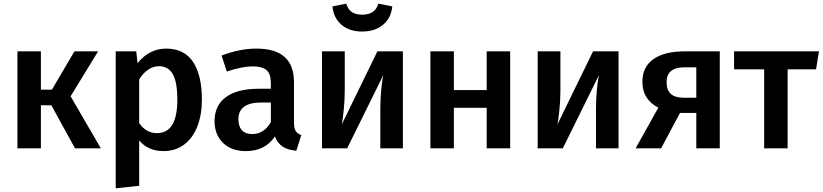

<svg xmlns="http://www.w3.org/2000/svg" viewBox="-20 -809 4486 1047"><path d="M365 -284 530 0H389L260 -235H203V0H75V-529H203V-320H263L386 -529H515Z M1081 -266Q1081 -184 1056.5 -120.5Q1032 -57 984.5 -21Q937 15 872 15Q788 15 739 -43V204L611 218V-529H723L730 -464Q761 -504 801 -524Q841 -544 885 -544Q985 -544 1033 -471Q1081 -398 1081 -266ZM947 -265Q947 -362 922 -405Q897 -448 847 -448Q815 -448 787 -428.5Q759 -409 739 -376V-138Q776 -83 836 -83Q947 -83 947 -265Z M1623 -72 1596 13Q1550 9 1522 -9Q1494 -27 1479 -65Q1426 15 1320 15Q1242 15 1196 -30Q1150 -75 1150 -148Q1150 -234 1212 -279.5Q1274 -325 1390 -325H1457V-355Q1457 -406 1433.5 -426.5Q1410 -447 1358 -447Q1301 -447 1217 -419L1188 -506Q1287 -544 1379 -544Q1583 -544 1583 -362V-140Q1583 -109 1592.5 -94.5Q1602 -80 1623 -72ZM1457 -143V-250H1404Q1280 -250 1280 -158Q1280 -120 1299 -99Q1318 -78 1355 -78Q1420 -78 1457 -143Z M2177 0H2054V-212Q2054 -270 2059 -321.5Q2064 -373 2070 -399L1873 0H1736V-529H1860V-317Q1860 -263 1854.5 -209.5Q1849 -156 1844 -131L2038 -529H2177ZM1793 -774 1868 -789Q1878 -757 1899 -743Q1920 -729 1955 -729Q1990 -729 2012 -743.5Q2034 -758 2043 -789L2119 -774Q2113 -711 2069 -674Q2025 -637 1955 -637Q1885 -637 1842 -674Q1799 -711 1793 -774Z M2634 -221H2455V0H2327V-529H2455V-318H2634V-529H2762V0H2634Z M3353 0H3230V-212Q3230 -270 3235 -321.5Q3240 -373 3246 -399L3049 0H2912V-529H3036V-317Q3036 -263 3030.5 -209.5Q3025 -156 3020 -131L3214 -529H3353Z M3905 -529V0H3777V-193H3688L3585 0H3446L3570 -222Q3528 -243 3505.5 -278.5Q3483 -314 3483 -362Q3483 -444 3543 -486.5Q3603 -529 3715 -529ZM3777 -276V-442H3713Q3615 -442 3615 -361Q3615 -318 3638 -297Q3661 -276 3711 -276Z M4430 -431H4275V0H4147V-431H3983V-529H4446Z"/></svg>

Font: Fira Sans Medium
Style: Regular
Weight: 500
Designer: bBox Type GmbH & Carrois Corporate GbR & Edenspiekermann AG
Foundry: bBox Type GmbH & Carrois Corporate GbR & Edenspiekermann AG
Version: Version 4.301